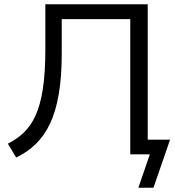

<svg xmlns="http://www.w3.org/2000/svg" viewBox="-20 -725 822 902"><path d="M17 -50 56 15C195 -52 270 -181 270 -472V-635H592V0H684L630 157H701L779 -69H674V-705H193V-493C193 -197 129 -108 17 -50Z"/></svg>

Font: Poppy and Pepper
Style: Regular
Weight: 400
Designer: Thy Ha
Foundry: Thy Ha
Version: Version 0.001;Glyphs 3.2 (3227)